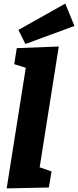

<svg xmlns="http://www.w3.org/2000/svg" viewBox="-20 -1040 433 1065"><path d="M73 -773 306 -782 200 -112 266 -89 251 0 17 5 123 -664 59 -684ZM393 -896 121 -796 82 -874 342 -1020Z"/></svg>

Font: Bitter Pro ExtraBold
Style: Italic
Weight: 800
Italic angle: -9°
Designer: Sol Matas, and Bitter project Authors
Foundry: Sol Matas
Version: Version 1.010